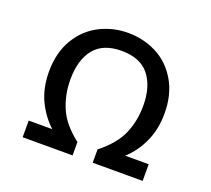

<svg xmlns="http://www.w3.org/2000/svg" viewBox="-126 -908 1174 1069"><g transform="rotate(20 461.5 -373.5)"><path d="M106.4 -98.6Q140.6 -98.6 246.1 -98.6Q188.5 -151.4 153.3 -225.6Q119.1 -300.8 119.1 -393.6Q119.1 -506.8 167 -586.9Q214.8 -667 293 -707Q371.1 -747.1 460.9 -747.1Q551.8 -747.1 630.9 -707Q709 -667 755.9 -586.9Q803.7 -506.8 803.7 -393.6Q803.7 -300.8 769.5 -225.6Q736.3 -151.4 677.7 -98.6Q724.6 -98.6 817.4 -98.6Q817.4 -74.2 817.4 0Q743.2 0 521.5 0Q521.5 -19.5 521.5 -79.1Q611.3 -149.4 644.5 -226.6Q677.7 -303.7 677.7 -393.6Q677.7 -508.8 624 -575.2Q571.3 -640.6 460.9 -640.6Q351.6 -640.6 298.8 -575.2Q246.1 -508.8 246.1 -393.6Q246.1 -303.7 279.3 -226.6Q311.5 -149.4 402.3 -79.1Q402.3 -52.7 402.3 0Q328.1 0 106.4 0Q106.4 -24.4 106.4 -98.6Z"/></g></svg>

Font: Alata=Ham
Style: Regular
Weight: 400
Designer: Spyros Zevelakis, Eben Sorkin
Version: Version 1.004